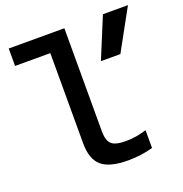

<svg xmlns="http://www.w3.org/2000/svg" viewBox="-132 -847 927 973"><g transform="rotate(-20 331.5 -360.0)"><path d="M396 10Q296 10 253 -27Q210 -64 210 -150V-636H20V-730H320V-176Q320 -124 341 -105Q362 -86 418 -86Q450 -86 477.5 -91Q505 -96 530 -104V-8Q466 10 396 10ZM542 -510H437L528 -730H663Z"/></g></svg>

Font: M PLUS Code Latin 60 Medium
Style: Regular
Weight: 500
Width: 7
Monospace: yes
Designer: Coji Morishita
Foundry: UNDERFOREST DESIGN
Version: Version 1.005; ttfautohint (v1.8.3)